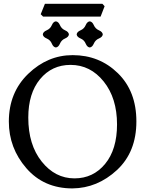

<svg xmlns="http://www.w3.org/2000/svg" viewBox="-20 -998 810 1027"><path d="M367.7 9.8Q214.8 9.8 121.1 -98.1Q27.3 -206.1 27.3 -347.7Q27.3 -503.4 131.1 -603.3Q234.9 -703.1 368.7 -703.1Q511.7 -703.1 610.6 -606.4Q709.5 -509.8 709.5 -348.6Q709.5 -184.6 605.2 -88.1Q501 8.3 367.7 9.8ZM378.4 -43.9Q478.5 -43.9 542.2 -121.3Q606 -198.7 606 -332.5Q606 -473.1 534.7 -562Q463.4 -650.9 357.4 -650.9Q257.3 -650.9 194.3 -574.7Q131.3 -498.5 131.3 -369.1Q131.3 -223.6 203.1 -133.8Q274.9 -43.9 378.4 -43.9ZM518.1 -909.2H210.4L197.8 -921.9L220.2 -977.5H527.8L539.6 -964.8ZM460 -744.1Q446.3 -745.6 438.2 -764.9Q430.2 -784.2 410.9 -792.2Q391.6 -800.3 390.1 -814Q391.6 -827.6 410.9 -835.9Q430.2 -844.2 438.2 -863.3Q446.3 -882.3 460 -883.8Q473.6 -882.3 481.9 -863.3Q490.2 -844.2 509.3 -835.9Q528.3 -827.6 529.8 -814Q528.3 -800.3 509.3 -792.2Q490.2 -784.2 481.9 -764.9Q473.6 -745.6 460 -744.1ZM278.8 -744.1Q265.1 -745.6 257.1 -764.9Q249 -784.2 229.7 -792.2Q210.4 -800.3 209 -814Q210.4 -827.6 229.7 -835.9Q249 -844.2 257.1 -863.3Q265.1 -882.3 278.8 -883.8Q292.5 -882.3 300.8 -863.3Q309.1 -844.2 328.1 -835.9Q347.2 -827.6 348.6 -814Q347.2 -800.3 328.1 -792.2Q309.1 -784.2 300.8 -764.9Q292.5 -745.6 278.8 -744.1Z"/></svg>

Font: Almanac
Style: Regular
Weight: 400
Designer: Eden's Almanac
Version: Version 3.501;March 28, 2021;FontCreator 13.0.0.2683 64-bit